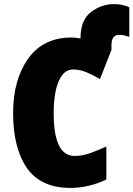

<svg xmlns="http://www.w3.org/2000/svg" viewBox="-20 -907 651 937"><path d="M536 -887Q475 -887 424 -848Q373 -809 373 -722V-719Q350 -724 330 -724Q191 -724 117.5 -621Q44 -518 44 -355Q44 -184 111.5 -87Q179 10 323 10Q414 10 499 -31V-192Q455 -172 418 -159Q381 -146 344 -146Q242 -146 242 -354Q242 -454 266.5 -511Q291 -568 337 -568Q370 -568 403 -554Q436 -540 468 -521L524 -664V-686Q524 -737 562 -737Q577 -737 590 -733.5Q603 -730 611 -727V-871Q604 -876 583 -881.5Q562 -887 536 -887Z"/></svg>

Font: Noto Sans Display SemiCondensed Black
Style: Regular
Weight: 900
Width: 4
Designer: Monotype Design Team
Foundry: Monotype Imaging Inc.
Version: Version 1.900